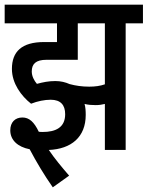

<svg xmlns="http://www.w3.org/2000/svg" viewBox="-20 -642 632 822"><path d="M197 -215C240 -215 259 -192 259 -153C259 -96 218 -77 163 -77C158 -77 152 -77 146 -78C126 -120 105 -139 76 -139C44 -139 24 -118 24 -84C24 -42 56 -13 107 -3C136 52 169 107 206 160L276 110C244 73 214 37 189 0C285 -4 347 -55 347 -150C347 -167 346 -183 342 -197C358 -193 373 -192 390 -192C404 -192 417 -194 429 -197V0H518V-542H592V-622H0V-542H224V-462H169C73 -462 31 -421 31 -347C31 -285 71 -231 113 -198C141 -209 171 -215 197 -215ZM362 -271C331 -271 304 -275 278 -282C260 -290 240 -295 217 -295C188 -295 164 -290 138 -283C126 -297 116 -316 116 -336C116 -368 133 -386 179 -386H313V-542H429V-281C409 -274 387 -271 362 -271Z"/></svg>

Font: Noto Sans Devanagari ExtraCondensed Medium
Style: Regular
Weight: 500
Width: 2
Designer: Jelle Bosma - Monotype Design Team
Foundry: Monotype Imaging Inc.
Version: Version 2.004